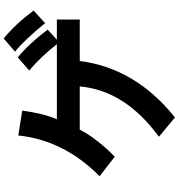

<svg xmlns="http://www.w3.org/2000/svg" viewBox="16 -928 968 1040"><g transform="rotate(-90 500.0 -408.0)"><path d="M65.4 -352.5Q260.7 -545.9 286.1 -793L420.9 -771.5Q405.3 -655.3 374 -584H914.1V-460H689.5Q651.4 -158.2 383.8 55.7L279.3 -31.2Q530.3 -214.8 551.8 -460H317.4Q299.8 -421.9 257.8 -367.2Q215.8 -312.5 170.9 -270.5ZM740.2 -810.5 811.5 -872.1Q890.6 -807.6 962.9 -710L894.5 -647.5Q861.3 -689.5 817.4 -736.8Q773.4 -784.2 740.2 -810.5ZM637.7 -733.4 709 -795.9Q785.2 -733.4 859.4 -633.8L791 -571.3Q710 -674.8 637.7 -733.4Z"/></g></svg>

Font: Gothic A1 ExtraBold
Style: Regular
Weight: 800
Designer: HanYang I&C Co.,Ltd.
Foundry: HanYang I&C Co.,Ltd.
Version: Version 2.50